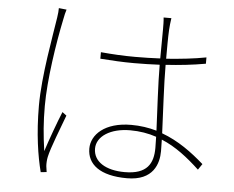

<svg xmlns="http://www.w3.org/2000/svg" viewBox="-54 -823 1108 911"><g transform="rotate(5 500.0 -367.5)"><path d="M227 -755 190 -759C190 -747 189 -733 186 -714C173 -626 136 -433 136 -290C136 -155 153 -50 172 24L200 21C199 14 197 2 196 -7C195 -20 196 -37 199 -51C208 -94 249 -197 270 -254L250 -269C230 -221 198 -133 180 -77C169 -155 164 -213 164 -291C164 -415 191 -591 216 -710C219 -728 223 -742 227 -755ZM703 -191 704 -138C704 -64 676 -11 569 -11C478 -11 419 -48 419 -110C419 -169 485 -211 578 -211C623 -211 665 -204 703 -191ZM726 -758H689C691 -742 691 -720 691 -701L690 -563C651 -561 611 -560 571 -560C513 -560 463 -563 407 -568V-537C465 -533 512 -530 568 -530C609 -530 649 -531 690 -533C690 -444 698 -312 702 -220C664 -231 624 -237 581 -237C455 -237 392 -174 392 -108C392 -33 453 17 582 17C708 17 732 -66 732 -125L731 -180C799 -152 857 -106 914 -53L933 -81C875 -132 809 -181 730 -210C726 -313 718 -440 718 -535C783 -539 847 -546 908 -557V-587C851 -576 786 -569 718 -564C718 -609 718 -668 720 -702C721 -720 723 -737 726 -758Z"/></g></svg>

Font: Harano Aji Gothic ExtraLight
Style: Regular
Weight: 250
Foundry: Masamichi Hosoda
Version: HaranoAjiGothic-ExtraLight version 20230610;ttx 4.39.4